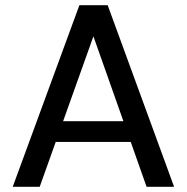

<svg xmlns="http://www.w3.org/2000/svg" viewBox="-20 -720 719 740"><path d="M29 0 286 -700H395L651 0H545L340 -580L133 0ZM145 -173 173 -253H502L529 -173Z"/></svg>

Font: DM Sans 11pt Medium
Style: Regular
Weight: 500
Version: Version 4.004;gftools[0.9.30]